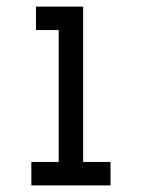

<svg xmlns="http://www.w3.org/2000/svg" viewBox="-20 -693 430 582"><path d="M315 -202V-131H75V-202H158V-602H89V-673H232V-202Z"/></svg>

Font: Biryani
Style: Regular
Weight: 400
Designer: Dan Reynolds and Mathieu Réguer
Foundry: Dan Reynolds and Mathieu Réguer
Version: Version 1.004; ttfautohint (v1.1) -l 5 -r 5 -G 72 -x 0 -D la